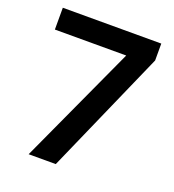

<svg xmlns="http://www.w3.org/2000/svg" viewBox="-130 -816 833 918"><g transform="rotate(20 286.0 -357.0)"><path d="M119 0 396 -603H33V-714H534V-628L257 0Z"/></g></svg>

Font: Noto Naskh Arabic SemiBold
Style: Regular
Weight: 600
Designer: Monotype Design Team, David Williams, Mohamad Dakak and Nizar Qandah
Foundry: Monotype Imaging Inc.
Version: Version 2.016